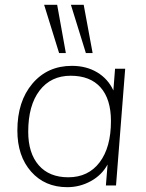

<svg xmlns="http://www.w3.org/2000/svg" viewBox="-20 -769 605 796"><path d="M457 -484H499L461 0H419L426 -87Q402 -43 356.5 -18Q311 7 259 7Q166 7 109 -57.5Q52 -122 52 -228Q52 -349 114.5 -422.5Q177 -496 278 -496Q338 -496 383 -469Q428 -442 450 -394ZM440 -267Q440 -358 397 -406.5Q354 -455 273 -455Q191 -455 144 -393.5Q97 -332 97 -223Q97 -134 140.5 -84Q184 -34 263 -34Q346 -34 393 -96Q440 -158 440 -267ZM253 -549H225L163 -749H217ZM364 -549H336L274 -749H327Z"/></svg>

Font: Iunito ExtraLight
Style: Italic
Weight: 200
Italic angle: -4.541°
Designer: Vernon Adams
Foundry: Vernon Adams
Version: Version 2.001;November 30, 2019;FontCreator 12.0.0.2547 64-b